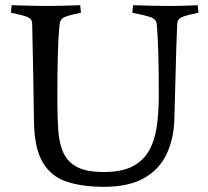

<svg xmlns="http://www.w3.org/2000/svg" viewBox="-20 -708 800 740"><path d="M584 -616Q582 -635 558.5 -642.5Q535 -650 490 -659L493 -688Q525 -687 561.5 -686Q598 -685 635 -685Q660 -685 676 -685.5Q692 -686 706.5 -686.5Q721 -687 742 -688L745 -659Q700 -650 682 -642.5Q664 -635 663 -616Q659 -524 657 -431.5Q655 -339 652 -247Q650 -176 623.5 -117Q597 -58 538 -23Q479 12 380 12Q296 12 236.5 -8Q177 -28 145 -81.5Q113 -135 111 -236Q110 -331 108 -426Q106 -521 104 -616Q104 -635 85.5 -642.5Q67 -650 22 -659L25 -688Q57 -687 89.5 -686Q122 -685 159 -685Q197 -685 227.5 -686Q258 -687 289 -688L292 -659Q247 -650 229.5 -642.5Q212 -635 210 -616Q210 -616 207.5 -590Q205 -564 203 -500.5Q201 -437 201 -322Q201 -258 204.5 -206.5Q208 -155 224.5 -119Q241 -83 277.5 -64Q314 -45 380 -45Q448 -45 489.5 -66Q531 -87 553.5 -126Q576 -165 584 -219Q592 -273 592 -339Q592 -447 590 -507Q588 -567 586 -591.5Q584 -616 584 -616Z"/></svg>

Font: Average
Style: Regular
Weight: 400
Designer: Eduardo Tunni
Foundry: Eduardo Rodriguez Tunni
Version: Version 1.003; ttfautohint (v1.8.4.7-5d5b)